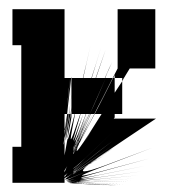

<svg xmlns="http://www.w3.org/2000/svg" viewBox="-20 -558 540 586"><path d="M330 -275Q336 -283 341.5 -292Q347 -301 353 -310V-320H330ZM196 -210H198V-227Q198 -222 197 -218Q196 -214 196 -210ZM177 -157Q177 -158 177 -159Q177 -160 177 -161H178V-162L179 -172Q179 -181 180 -190.5Q181 -200 182 -210H177ZM177 -143Q179 -157 180.5 -173.5Q182 -190 185 -210H184Q182 -190 180.5 -175Q179 -160 177 -145ZM196 -133Q198 -133 205 -152Q212 -171 225 -210H209Q203 -178 199.5 -159.5Q196 -141 196 -135Q196 -134 196 -133.5Q196 -133 196 -133ZM203 -129Q204 -129 211.5 -149.5Q219 -170 234 -210H226Q215 -172 209 -152Q203 -132 203 -130Q203 -130 203 -129.5Q203 -129 203 -129ZM207 -125Q208 -125 217 -146Q226 -167 242 -210H234Q221 -170 214 -148.5Q207 -127 207 -125Q207 -125 207 -125Q207 -125 207 -125ZM223 -157Q227 -168 232.5 -181Q238 -194 244 -210H243Q240 -203 237.5 -196Q235 -189 233 -183Q231 -177 228 -170Q225 -163 223 -157ZM211 -123Q216 -135 225 -157Q234 -179 247 -210H245Q234 -182 226 -161.5Q218 -141 212 -128Q212 -127 211.5 -125.5Q211 -124 211 -123ZM210 -119Q210 -119 210 -119Q210 -119 211 -119Q216 -132 225.5 -154.5Q235 -177 249 -210H247Q234 -177 224.5 -154.5Q215 -132 210 -119Q210 -119 210 -119Q210 -119 210 -119ZM214 -127Q216 -131 219 -136.5Q222 -142 225 -150Q230 -162 236.5 -177Q243 -192 251 -210H249Q244 -198 239.5 -187.5Q235 -177 231.5 -167.5Q228 -158 223 -146.5Q218 -135 214 -127ZM222 -137Q228 -151 236 -169Q244 -187 254 -210H253Q248 -200 244 -190.5Q240 -181 236.5 -173Q233 -165 229 -154.5Q225 -144 222 -137ZM219 -127Q226 -141 235.5 -162Q245 -183 258 -210H257Q251 -198 246.5 -187.5Q242 -177 237.5 -168Q233 -159 228 -147.5Q223 -136 219 -127ZM224 -125Q231 -139 242 -160.5Q253 -182 268 -210H263Q257 -198 252 -187Q247 -176 242.5 -166.5Q238 -157 232.5 -145Q227 -133 224 -125ZM215 -88 219 -95Q226 -106 244 -135Q262 -164 290 -210Q284 -200 279 -191.5Q274 -183 269 -175Q264 -167 259 -159.5Q254 -152 250 -145.5Q246 -139 242.5 -133Q239 -127 236 -122Q233 -117 227.5 -108.5Q222 -100 219 -95ZM204 -44Q205 -44 208.5 -46.5Q212 -49 218 -54Q232 -67 258.5 -92.5Q285 -118 324 -155Q270 -103 240 -75Q210 -47 203 -44Q203 -44 203 -44Q203 -44 204 -44ZM203 -37Q203 -37 204.5 -38Q206 -39 209 -41Q220 -51 249 -75.5Q278 -100 325 -140Q272 -95 242 -69.5Q212 -44 204 -38Q204 -38 203.5 -37.5Q203 -37 203 -37Q203 -37 203 -37Q203 -37 203 -37ZM177 -17Q179 -21 189.5 -34Q200 -47 220 -71Q205 -53 195.5 -40.5Q186 -28 177 -22ZM228 -16Q228 -16 228 -16Q228 -16 228 -16Q233 -17 239.5 -18.5Q246 -20 252 -21Q246 -20 240 -18.5Q234 -17 228 -16ZM203 -30Q203 -30 203 -30Q203 -30 203 -30Q203 -30 203 -30Q203 -30 203 -30Q209 -34 216 -39Q223 -44 231 -49Q223 -44 216 -39Q209 -34 203 -30Q203 -30 203 -30Q203 -30 203 -30ZM223 -7Q223 -7 223 -7Q223 -7 223 -7Q231 -8 241 -9.5Q251 -11 263 -12Q252 -11 242 -9.5Q232 -8 223 -7ZM218 -2Q218 -2 218.5 -2.5Q219 -3 219 -3Q229 -3 243 -3.5Q257 -4 274 -5Q257 -4 244 -3.5Q231 -3 218 -2ZM360 4Q294 3 257.5 2Q221 1 212 1Q210 1 209.5 1Q209 1 209 1Q209 1 209 1Q209 1 210 1Q201 1 197 1Q193 1 193 1Q193 0 200 0Q207 0 222 0Q222 0 222.5 0Q223 0 224 0Q218 0 215 0Q212 0 212 1Q212 1 249 1.5Q286 2 360 4ZM338 8Q294 6 264.5 4.5Q235 3 220 3Q208 2 202 1.5Q196 1 196 1Q196 1 196 1Q196 1 197 1Q198 1 203 1Q208 1 215 2Q227 2 260.5 3.5Q294 5 349 6Q282 4 246.5 3Q211 2 207 2Q207 2 206.5 2Q206 2 206 2Q206 2 212.5 2Q219 2 232 3Q245 4 264 4.5Q283 5 293 5.5Q303 6 314.5 6.5Q326 7 338 8ZM317 8Q259 5 230 3.5Q201 2 201 2Q201 2 201 2Q201 2 201 2Q201 2 202 2Q203 2 205 2Q211 2 223.5 3Q236 4 254.5 5Q273 6 287 6.5Q301 7 317 8ZM219 -139Q225 -152 232.5 -170Q240 -188 249 -210Q239 -187 231.5 -169.5Q224 -152 219 -139ZM199 -367V-370V-367ZM215 -115Q220 -123 231.5 -147Q243 -171 263 -210H258Q243 -177 232 -153.5Q221 -130 215 -115ZM224 -124Q232 -141 244 -164Q256 -187 268 -210H269Q254 -182 243 -161Q232 -140 224 -124ZM353 -310Q357 -318 361.5 -325Q366 -332 370 -339L364 -329Q361 -325 358 -320Q355 -315 353 -310ZM330 -275Q336 -283 341.5 -292Q347 -301 353 -310Q347 -301 341.5 -292.5Q336 -284 330 -275ZM210 -119Q213 -127 218.5 -140Q224 -153 231 -171Q224 -154 219 -141.5Q214 -129 210 -121Q210 -120 210 -120Q210 -120 210 -119ZM203 -99Q203 -99 205.5 -103.5Q208 -108 212 -117Q215 -126 220.5 -138Q226 -150 231 -162Q229 -159 228 -156Q227 -153 225 -150Q217 -130 212 -118.5Q207 -107 205 -104Q204 -102 203.5 -100.5Q203 -99 203 -99Q203 -99 203 -99Q203 -99 203 -99ZM203 -106Q203 -106 203.5 -107.5Q204 -109 205 -111Q207 -116 211 -126.5Q215 -137 221 -152Q222 -154 222 -155Q222 -156 223 -157Q213 -132 208 -119Q203 -106 203 -106Q203 -106 203 -106Q203 -106 203 -106ZM174 -117Q175 -117 175.5 -121.5Q176 -126 177 -135V-143Q177 -141 176.5 -138.5Q176 -136 176 -134Q175 -126 174.5 -122Q174 -118 174 -117Q174 -117 174 -117Q174 -117 174 -117ZM212 -121Q212 -122 212 -122.5Q212 -123 213 -123Q214 -127 215.5 -131Q217 -135 219 -139Q217 -134 215 -129.5Q213 -125 212 -121ZM203 -95Q203 -95 204 -97Q205 -99 207 -103Q209 -107 211 -112.5Q213 -118 217 -125Q218 -128 219 -131Q220 -134 222 -137Q216 -126 212.5 -118Q209 -110 207 -106Q205 -101 204 -98Q203 -95 203 -95Q203 -95 203 -95Q203 -95 203 -95ZM203 -33Q203 -33 204 -34Q205 -35 207 -36Q215 -43 233.5 -57.5Q252 -72 281 -95L325 -129L279 -94Q249 -70 230.5 -55.5Q212 -41 206 -36Q204 -35 203.5 -34.5Q203 -34 203 -33Q203 -33 203 -33Q203 -33 203 -33ZM212 -111Q212 -111 212 -111.5Q212 -112 213 -112Q214 -115 216 -119Q218 -123 219 -127Q217 -123 215.5 -119Q214 -115 212 -112Q212 -112 212 -112Q212 -112 212 -112Q212 -112 212 -111.5Q212 -111 212 -111ZM203 -88Q204 -88 206.5 -92Q209 -96 214 -105L221 -119Q222 -120 222.5 -121.5Q223 -123 224 -125Q215 -108 210.5 -99.5Q206 -91 205 -91Q205 -91 205 -91Q205 -91 205 -92Q205 -92 205.5 -93.5Q206 -95 207 -97L208 -100L207 -98Q207 -97 206 -95Q205 -93 204 -92Q204 -90 203.5 -89Q203 -88 203 -88Q203 -88 203 -88Q203 -88 203 -88ZM214 -97Q217 -97 236 -125.5Q255 -154 290 -210H269Q281 -233 295 -260.5Q309 -288 325 -320H324Q328 -327 331.5 -334.5Q335 -342 339 -349V-366Q333 -354 327.5 -342.5Q322 -331 316 -320H324Q308 -288 293.5 -260.5Q279 -233 268 -210Q254 -182 243 -160.5Q232 -139 224 -124Q224 -124 224 -124Q224 -124 224 -124Q223 -123 222.5 -121Q222 -119 221 -118Q217 -110 215.5 -104.5Q214 -99 214 -98Q214 -97 214 -97Q214 -97 214 -97ZM221 -118Q222 -119 222.5 -121Q223 -123 224 -124Q223 -123 222.5 -121.5Q222 -120 221 -119Q221 -119 221 -118.5Q221 -118 221 -118ZM203 -104Q203 -104 205 -108.5Q207 -113 210 -121Q210 -121 210.5 -121.5Q211 -122 211 -123Q209 -119 207.5 -115.5Q206 -112 205 -110Q204 -107 203.5 -105.5Q203 -104 203 -104Q203 -104 203 -104Q203 -104 203 -104ZM203 -31Q203 -31 204 -31.5Q205 -32 206 -33Q213 -39 231.5 -52.5Q250 -66 280 -89L325 -122L281 -89Q251 -67 232.5 -53Q214 -39 206 -34Q205 -33 204 -32Q203 -31 203 -31Q203 -31 203 -31Q203 -31 203 -31ZM203 -102Q203 -102 204 -104Q205 -106 207 -110.5Q209 -115 209.5 -116.5Q210 -118 212 -121Q211 -121 211 -120.5Q211 -120 211 -119Q207 -112 205.5 -108.5Q204 -105 204 -105Q204 -103 203.5 -102.5Q203 -102 203 -102Q203 -102 203 -102Q203 -102 203 -102ZM204 -92Q205 -93 206 -95Q207 -97 207 -98L208 -100L210 -103Q211 -106 212 -109Q213 -112 215 -115Q214 -114 213.5 -113Q213 -112 213 -112Q210 -105 207.5 -100Q205 -95 204 -92ZM203 -28Q203 -28 203.5 -28.5Q204 -29 205 -30Q211 -34 230 -46.5Q249 -59 279 -80L326 -112L282 -82Q253 -62 234.5 -49.5Q216 -37 208 -32Q205 -30 204 -29.5Q203 -29 203 -28Q203 -28 203 -28Q203 -28 203 -28ZM209 -101V-102Q209 -102 209 -101.5Q209 -101 209 -101ZM177 -32Q180 -41 187 -55.5Q194 -70 204 -92Q204 -92 204 -92Q204 -92 204 -92Q196 -74 190 -61Q184 -48 177 -38ZM309 -90 310 -91ZM304 -87ZM203 -27Q203 -27 203.5 -27.5Q204 -28 205 -29Q211 -33 233 -47.5Q255 -62 292 -86Q292 -86 292 -86Q292 -86 292 -86Q259 -65 238.5 -51Q218 -37 209 -32Q206 -30 204.5 -29Q203 -28 203 -27Q203 -27 203 -27Q203 -27 203 -27ZM203 -27Q203 -27 203.5 -27Q204 -27 204 -28Q209 -31 224 -40.5Q239 -50 264 -66Q264 -66 264 -66Q264 -66 264 -66Q244 -53 230.5 -44.5Q217 -36 210 -31Q206 -29 204.5 -28Q203 -27 203 -27Q203 -27 203 -27Q203 -27 203 -27ZM177 -148Q178 -160 180 -175.5Q182 -191 184 -210H182Q181 -200 180 -190.5Q179 -181 179 -173L177 -162V-161Q177 -160 177 -159Q177 -158 177 -157ZM251 -55 254 -57Q255 -58 256 -58.5Q257 -59 258 -59L261 -61Q261 -61 261 -61Q261 -61 261 -61Q259 -60 257 -59Q255 -58 254 -57ZM203 -26Q203 -26 203 -26.5Q203 -27 204 -27Q208 -29 220.5 -37Q233 -45 254 -58Q254 -58 254 -58.5Q254 -59 254 -59Q239 -49 228 -42.5Q217 -36 211 -32Q207 -29 205 -27.5Q203 -26 203 -26Q203 -26 203 -26Q203 -26 203 -26ZM203 -26Q203 -26 203 -26Q203 -26 203 -26Q206 -28 218 -35.5Q230 -43 250 -55Q250 -55 250 -55Q250 -55 250 -55Q237 -47 228 -41.5Q219 -36 213 -33Q208 -29 205.5 -27.5Q203 -26 203 -26Q203 -26 203 -26Q203 -26 203 -26ZM247 -53 250 -55H251H250Q249 -54 248.5 -53.5Q248 -53 247 -53ZM202 -26Q202 -26 202.5 -26Q203 -26 203 -26Q205 -27 216 -34Q227 -41 248 -53Q248 -53 248 -53Q248 -53 248 -53Q238 -48 231 -43.5Q224 -39 218 -35Q210 -30 206 -28Q202 -26 202 -26Q202 -26 202 -26Q202 -26 202 -26ZM202 -26 205 -27Q209 -30 219.5 -36Q230 -42 247 -53Q247 -53 247 -53Q247 -53 247 -53Q247 -53 247 -53Q247 -53 247 -53Q244 -51 241 -49Q238 -47 235 -46Q223 -38 215.5 -33.5Q208 -29 204 -27ZM203 -26 205 -27Q209 -30 219.5 -36Q230 -42 247 -53Q247 -53 247 -53Q247 -53 247 -53Q230 -42 219.5 -36Q209 -30 205 -27ZM187 -4Q186 -4 185.5 -4Q185 -4 185 -4Q185 -5 190 -6.5Q195 -8 198 -8.5Q201 -9 204 -10Q207 -11 211 -12Q215 -13 219 -14Q223 -15 228 -16Q228 -16 228 -16Q228 -16 228 -16Q228 -15 228 -15Q228 -15 229 -15Q236 -15 285 -24.5Q334 -34 424 -52Q324 -32 274.5 -22Q225 -12 225 -11Q225 -11 225.5 -11Q226 -11 227 -11Q234 -11 281 -17Q328 -23 413 -35Q321 -22 273.5 -15.5Q226 -9 223 -7Q208 -6 199 -5Q190 -4 187 -4ZM192 -2Q190 -2 189 -2Q188 -2 188 -2Q188 -3 192 -3.5Q196 -4 198 -4.5Q200 -5 203 -5Q206 -5 209 -5.5Q212 -6 215.5 -6.5Q219 -7 223 -7Q223 -7 222.5 -7Q222 -7 222 -7Q222 -7 222.5 -7Q223 -7 224 -7Q232 -7 277 -11Q322 -15 403 -23Q311 -14 265.5 -9.5Q220 -5 220 -4Q220 -4 220.5 -4Q221 -4 223 -4Q232 -4 274.5 -6.5Q317 -9 392 -13Q314 -9 270.5 -6.5Q227 -4 219 -3Q209 -2 202.5 -2Q196 -2 192 -2ZM230 0Q210 0 200 0Q190 0 190 -1Q190 -1 193.5 -1Q197 -1 198.5 -1.5Q200 -2 202.5 -2Q205 -2 207 -2Q209 -2 212 -2Q215 -2 218 -2Q217 -2 217 -2Q217 -2 217 -2Q217 -2 218.5 -2Q220 -2 224 -2Q237 -2 276.5 -3Q316 -4 381 -6Q297 -3 255.5 -2Q214 -1 214 -1Q214 0 253.5 0Q293 0 371 0H366Q316 0 282 0Q248 0 230 0ZM285 0Q265 0 250 0Q235 0 224 0Q225 0 227 0Q229 0 230 0Q241 0 254.5 0Q268 0 285 0ZM295 4Q268 3 248 2.5Q228 2 215 2Q214 2 212.5 1.5Q211 1 210 1Q222 2 243.5 2.5Q265 3 295 4ZM306 6Q290 6 276.5 5.5Q263 5 252 4.5Q241 4 226 3Q211 2 204 2Q205 2 209 2Q213 2 220 3Q233 3 255 4Q277 5 306 6ZM328 8Q275 5 244.5 4Q214 3 205 2Q202 2 200 2Q198 2 198 2Q198 2 198 2Q198 2 198 2Q199 2 200.5 2Q202 2 204 2Q204 2 204 2Q204 2 204 2Q204 2 204 2Q204 2 204 2Q204 2 235 3.5Q266 5 328 8Q281 6 251.5 4.5Q222 3 210 2H202H210Q222 3 251.5 4.5Q281 6 328 8ZM330 -320V-330Q329 -327 328 -324.5Q327 -322 325 -320ZM187 -133Q188 -133 193 -152Q198 -171 208 -210H198V-200Q195 -181 192 -165Q189 -149 186 -134Q186 -134 186 -133.5Q186 -133 187 -133ZM231 -162Q235 -172 240.5 -184Q246 -196 252 -210H251Q245 -196 240 -184.5Q235 -173 231 -162ZM249 -210Q258 -233 269.5 -260.5Q281 -288 295 -320Q281 -288 269.5 -260.5Q258 -233 249 -210ZM213 -116Q220 -130 230.5 -153.5Q241 -177 256 -210H254Q242 -182 232.5 -160.5Q223 -139 217 -125Q216 -122 215 -120Q214 -118 213 -116ZM258 -210Q269 -233 281.5 -260.5Q294 -288 309 -320Q294 -288 281.5 -260.5Q269 -233 258 -210ZM324 -320Q326 -324 327.5 -327.5Q329 -331 331 -334L334 -340L331 -334Q329 -331 327.5 -327.5Q326 -324 324 -320ZM268 -210Q280 -233 294 -260.5Q308 -288 324 -320Q308 -289 294.5 -262.5Q281 -236 268 -210ZM195 -210Q196 -215 197 -220.5Q198 -226 198 -231V-266Q196 -250 194 -236Q192 -222 191 -210ZM182 -210Q185 -233 188 -260.5Q191 -288 194 -320Q190 -288 187.5 -260.5Q185 -233 182 -210ZM214 -134Q220 -147 227.5 -166Q235 -185 245 -210H244Q237 -193 231.5 -178.5Q226 -164 221 -152Q219 -147 217.5 -142Q216 -137 214 -134ZM251 -210Q261 -233 273 -260.5Q285 -288 299 -320Q285 -288 273 -260.5Q261 -233 251 -210ZM307 -320H309Q314 -331 319.5 -342.5Q325 -354 330 -366L335 -376L330 -366Q325 -354 319.5 -342.5Q314 -331 309 -320H316Q322 -331 327.5 -342.5Q333 -354 339 -366V-407Q328 -384 318.5 -362Q309 -340 301 -320Q306 -332 311.5 -344.5Q317 -357 323 -370L315 -353Q311 -345 307.5 -336.5Q304 -328 301 -320H303Q309 -333 315.5 -347Q322 -361 328 -376L334 -388L328 -376Q322 -361 315.5 -347Q309 -333 303 -320H307Q311 -329 315.5 -339Q320 -349 324 -359L325 -361L324 -359Q320 -349 315.5 -339Q311 -329 307 -320ZM254 -210Q265 -233 277 -260.5Q289 -288 303 -320Q289 -288 276.5 -260.5Q264 -233 254 -210ZM18 0V-110H45V-420H18V-530H177V-320H194Q194 -326 195 -331.5Q196 -337 196 -343L198 -356L196 -343Q196 -337 195 -331.5Q194 -326 194 -320H196Q199 -342 201.5 -366.5Q204 -391 207 -417L210 -448L207 -417Q204 -391 201.5 -366.5Q199 -342 196 -320H197Q198 -322 198 -324.5Q198 -327 198 -330V-320H200Q205 -355 210 -395.5Q215 -436 221 -483Q215 -436 210 -395.5Q205 -355 200 -320H206Q212 -359 218.5 -405.5Q225 -452 233 -507Q225 -452 218.5 -405.5Q212 -359 206 -320H213Q220 -362 228.5 -413Q237 -464 247 -524Q237 -464 228.5 -413Q220 -362 213 -320H233Q244 -364 256 -418.5Q268 -473 283 -538Q268 -473 256 -418.5Q244 -364 234 -320H259Q273 -362 288.5 -413.5Q304 -465 323 -525Q304 -465 288.5 -413.5Q273 -362 260 -320H272Q286 -359 302.5 -406.5Q319 -454 339 -510Q319 -454 302.5 -406.5Q286 -359 273 -320H286Q297 -349 310.5 -383Q324 -417 339 -455V-530H454V-349H376Q370 -339 364 -329.5Q358 -320 353 -310V-210H330V-200Q330 -199 329 -198Q328 -197 327 -196H456Q402 -160 361 -132.5Q320 -105 292 -86Q298 -90 304.5 -94Q311 -98 317 -102L321 -105L317 -102Q311 -98 304.5 -94Q298 -90 292 -86Q286 -82 280.5 -78Q275 -74 270 -70Q280 -76 290.5 -83Q301 -90 313 -98L326 -106L312 -98Q301 -90 290 -83Q279 -76 270 -70Q268 -69 266.5 -68Q265 -67 264 -66Q273 -72 284.5 -79Q296 -86 309 -94L324 -104L309 -94Q296 -86 284.5 -79Q273 -72 264 -66Q262 -64 260 -63Q258 -62 257 -60Q267 -67 280 -75Q293 -83 308 -93L326 -104L308 -93Q293 -83 280 -75Q267 -67 256 -60Q256 -60 255.5 -59.5Q255 -59 254 -59Q265 -65 278 -73Q291 -81 306 -91L325 -103L306 -91Q291 -81 278 -73Q265 -65 254 -58Q253 -58 252.5 -57Q252 -56 251 -56Q262 -63 275.5 -71.5Q289 -80 306 -90L326 -102L306 -90Q289 -80 275.5 -71.5Q262 -63 251 -56Q250 -56 250 -55.5Q250 -55 250 -55Q261 -62 274.5 -70.5Q288 -79 304 -89L323 -100L304 -89Q288 -79 274.5 -70.5Q261 -62 250 -55Q249 -55 248.5 -54.5Q248 -54 248 -54Q259 -60 273 -69Q287 -78 304 -88L324 -100L304 -88Q287 -78 273 -69Q259 -60 248 -54Q248 -54 248 -53.5Q248 -53 248 -53Q259 -60 273 -68.5Q287 -77 304 -88L320 -98L304 -88Q287 -77 273 -68.5Q259 -60 248 -53Q247 -53 247 -53Q247 -53 247 -53Q254 -57 263 -62.5Q272 -68 282 -74L304 -87L282 -74Q272 -68 263 -62.5Q254 -57 247 -53Q247 -53 247 -53Q247 -53 247 -53Q247 -53 247 -53Q247 -53 247 -53Q250 -55 253.5 -57Q257 -59 261 -61L267 -65L262 -62L276 -70Q279 -73 283 -75Q287 -77 292 -80L304 -87L282 -74Q272 -68 263 -62.5Q254 -57 247 -53Q240 -47 236.5 -43Q233 -39 233 -37Q233 -36 234 -35.5Q235 -35 238 -35Q251 -35 303 -54Q355 -73 445 -107Q338 -66 284 -45.5Q230 -25 230 -22Q230 -22 230.5 -22Q231 -22 232 -22Q240 -22 290.5 -35.5Q341 -49 435 -74Q333 -46 281.5 -32Q230 -18 228 -16Q209 -11 198 -9Q187 -7 183 -7Q183 -7 182.5 -7Q182 -7 182 -7Q182 -8 197 -14.5Q212 -21 242 -34Q214 -22 199 -16Q184 -10 180 -10Q180 -10 179.5 -10Q179 -10 179 -11Q179 -12 185 -16.5Q191 -21 203 -30Q203 -30 204 -30.5Q205 -31 206 -31Q215 -38 245 -59Q275 -80 326 -116Q277 -82 247 -61Q217 -40 207 -33Q206 -32 205 -31Q204 -30 203 -30Q192 -22 185.5 -18.5Q179 -15 178 -15Q177 -15 177 -15Q177 -15 177 -15V0ZM187 -210Q189 -230 192 -253.5Q195 -277 198 -305V-320H197Q194 -288 190.5 -260.5Q187 -233 185 -210ZM187 -210H190Q192 -222 194 -236.5Q196 -251 198 -267V-304Q195 -276 192 -252.5Q189 -229 187 -210ZM231 -171Q234 -180 238 -189.5Q242 -199 247 -210Q242 -199 238 -189.5Q234 -180 231 -171ZM244 -210Q253 -233 264 -260.5Q275 -288 288 -320Q275 -288 264 -260.5Q253 -233 244 -210ZM177 -84Q179 -94 181 -106.5Q183 -119 186 -134Q186 -135 186 -135Q186 -135 186 -135Q186 -141 188.5 -160Q191 -179 196 -210H195Q188 -169 184.5 -149Q181 -129 180 -129Q180 -129 180 -129Q180 -129 180 -129Q180 -132 183 -152.5Q186 -173 191 -210H190Q184 -167 180.5 -145.5Q177 -124 177 -124Q177 -124 177 -124Q177 -124 177 -124Q177 -127 179.5 -148.5Q182 -170 187 -210Q183 -184 181 -165Q179 -146 177 -135ZM296 -320H299Q305 -335 312 -351Q319 -367 326 -384L330 -393L326 -384Q319 -367 312 -351Q305 -335 299 -320H300Q309 -340 318.5 -362Q328 -384 339 -407V-455Q324 -417 310.5 -383Q297 -349 286 -320H288Q295 -338 302.5 -358Q310 -378 319 -399L322 -407L319 -399Q310 -378 302.5 -358Q295 -338 288 -320H290Q296 -337 303.5 -355.5Q311 -374 319 -394L320 -395L319 -394Q311 -374 303.5 -355.5Q296 -337 290 -320H292Q299 -337 306.5 -356Q314 -375 323 -395L327 -407L323 -395Q314 -375 306.5 -356Q299 -337 292 -320Q299 -336 306 -353Q313 -370 320 -388L321 -390L320 -388Q313 -370 306 -353Q299 -336 292 -320H295Q302 -336 309.5 -354Q317 -372 325 -390V-393V-390Q317 -372 309.5 -354Q302 -336 295 -320H296Q302 -334 308 -349Q314 -364 321 -380L323 -384L321 -380Q314 -364 308 -349Q302 -334 296 -320ZM247 -210Q256 -233 267.5 -260.5Q279 -288 292 -320Q279 -288 267.5 -260.5Q256 -233 247 -210Z"/></svg>

Font: Iosevka Slab Heavy
Style: Regular
Weight: 900
Monospace: yes
Designer: Belleve Invis
Foundry: Belleve Invis
Version: Version 11.1.0; ttfautohint (v1.8.3)